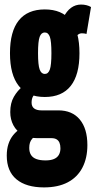

<svg xmlns="http://www.w3.org/2000/svg" viewBox="-20 -595 416 835"><path d="M171.2 220Q94 220 51.7 184.9Q9.4 149.8 9.4 81.8Q9.4 53.4 16.7 31.3Q24 9.2 36.9 -6.8Q49.8 -22.8 66.2 -33.8L135.8 -5.4Q126.4 0.8 119.8 8.6Q113.2 16.4 110.2 25.8Q107.2 35.2 107.2 48.2Q107.2 66.8 114.9 78.9Q122.6 91 138.4 96.8Q154.2 102.6 177.8 102.6Q200.4 102.6 214.7 96.5Q229 90.4 235.9 78.5Q242.8 66.6 242.8 50Q242.8 35.6 238.7 25.8Q234.6 16 226 10.9Q217.4 5.8 203.8 5.8H142Q105 5.8 78.5 -9.3Q52 -24.4 38.3 -50.1Q24.6 -75.8 24.6 -107.8Q24.6 -146.8 40.2 -173.9Q55.8 -201 79.2 -219.8L145.4 -197.4Q130 -186.4 123.7 -175.9Q117.4 -165.4 117.4 -148.6Q117.4 -131.8 128.5 -123.4Q139.6 -115 159.8 -115H233.8Q294 -115 327 -75.3Q360 -35.6 360 36Q360 92.6 338.3 134.2Q316.6 175.8 274.6 197.9Q232.6 220 171.2 220ZM174.8 -173.2Q100 -173.2 61.7 -221.3Q23.4 -269.4 23.4 -363.6Q23.4 -458.4 61.7 -506.2Q100 -554 174.8 -554Q249.4 -554 287.5 -506.2Q325.6 -458.4 325.6 -363.6Q325.6 -269.4 287.5 -221.3Q249.4 -173.2 174.8 -173.2ZM174.8 -273.4Q190 -273.4 196.8 -292.8Q203.6 -312.2 203.6 -363.6Q203.6 -416 196.8 -434.9Q190 -453.8 174.8 -453.8Q159.6 -453.8 152.5 -434.9Q145.4 -416 145.4 -363.6Q145.4 -312.2 152.5 -292.8Q159.6 -273.4 174.8 -273.4ZM301 -418.8 254.6 -517.2Q269.6 -547 289 -561.1Q308.4 -575.2 332.4 -575.2Q344.8 -575.2 356.1 -572.4Q367.4 -569.6 375.8 -564.4L356.2 -447.4Q351.4 -448.8 346.9 -449.5Q342.4 -450.2 335.6 -450.2Q325.6 -450.2 316.7 -442.3Q307.8 -434.4 301 -418.8Z"/></svg>

Font: Georama ExtraCondensed Thin
Style: Regular
Weight: 100
Width: 2
Designer: Jean-Baptiste Levee
Foundry: Production Type
Version: Version 1.001